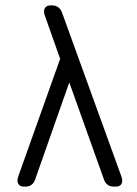

<svg xmlns="http://www.w3.org/2000/svg" viewBox="-20 -695 512 715"><path d="M69 0Q54 0 48 -10.5Q42 -21 48 -38L204 -476L147 -637Q141 -654 147 -664.5Q153 -675 168 -675H173Q201 -675 211 -648L432 -38Q438 -21 432.5 -10.5Q427 0 411 0H405Q376 0 367 -27L238 -388L111 -27Q102 0 74 0Z"/></svg>

Font: Shin Retro Maru Gothic Regular
Style: Regular
Weight: 400
Designer: Iose
Foundry: Typographish
Version: Version 1.002